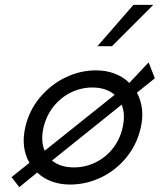

<svg xmlns="http://www.w3.org/2000/svg" viewBox="-20 -751 660 793"><path d="M133.8 -38.6 59.6 22 27.8 -19.5 101.6 -78.6Q84 -108.4 79.3 -145.8Q74.7 -183.1 84.5 -226.1Q100.1 -294.4 144.3 -347.7Q188.5 -400.9 249.5 -430.7Q310.5 -460.4 376.5 -460.4Q418.5 -460.4 453.6 -447Q488.8 -433.6 514.2 -408.7L593.8 -493.2L619.6 -427.7L545.4 -368.2Q562 -337.9 566.4 -301.3Q570.8 -264.6 561 -222.2Q544.9 -152.3 500.7 -99.1Q456.5 -45.9 395.5 -17.3Q334.5 11.2 270 11.2Q228.5 11.2 193.6 -1.5Q158.7 -14.2 133.8 -38.6ZM164.6 -128.4 453.6 -359.4Q418.5 -389.6 361.3 -389.6Q315.9 -389.6 274.2 -369.6Q232.4 -349.6 201.9 -312Q171.4 -274.4 159.7 -224.1Q147 -168.5 164.6 -128.4ZM285.2 -59.6Q331.1 -59.6 372.8 -79.3Q414.6 -99.1 444.8 -136.5Q475.1 -173.8 486.3 -224.1Q499 -278.8 482.4 -318.8L194.8 -87.9Q229.5 -59.6 285.2 -59.6ZM531.2 -731H613.3L442.4 -560.1H382.3Z"/></svg>

Font: Glacial Indifference
Style: Italic
Weight: 400
Designer: Alfredo Marco Pradil
Foundry: Alfredo Marco Pradil
Version: Version 1.312